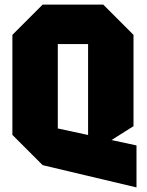

<svg xmlns="http://www.w3.org/2000/svg" viewBox="-20 -720 640 837"><path d="M34 -132V-568L166 -700H430L562 -568V-170L364 -45V-528H232V-160L575 -86V97L166 0Z"/></svg>

Font: Tektur SemiCondensed ExtraBold
Style: Regular
Weight: 800
Width: 4
Designer: Adam Jagosz
Foundry: Adam Jagosz
Version: Version 1.005;gftools[0.9.30]